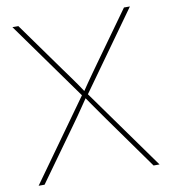

<svg xmlns="http://www.w3.org/2000/svg" viewBox="-82 -798 771 869"><g transform="rotate(-10 303.5 -364.0)"><path d="M25.4 0 295.4 -377.4V-361.3L33.2 -727.5H60.5L223.6 -500Q238.3 -480 252.4 -460.2Q266.6 -440.4 280.8 -420.2Q294.9 -399.9 308.6 -378.9H298.3Q312.5 -399.9 326.4 -420.2Q340.3 -440.4 354.5 -460.2Q368.7 -480 382.8 -500L545.9 -727.5H573.2L311 -360.8V-377.4L581.1 0H553.7L380.9 -242.2Q367.2 -261.7 353.5 -281Q339.8 -300.3 326.2 -320.1Q312.5 -339.8 298.8 -359.9H308.1Q294.4 -339.8 281 -320.1Q267.6 -300.3 254.2 -281Q240.7 -261.7 226.6 -242.2L52.7 0Z"/></g></svg>

Font: Inter 20pt Thin
Style: Regular
Weight: 250
Version: Version 4.001;git-66647c0bb